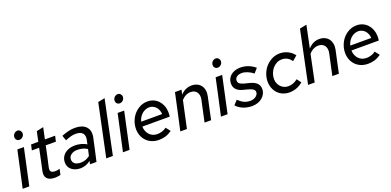

<svg xmlns="http://www.w3.org/2000/svg" viewBox="-2 -1587 4992 2454"><g transform="rotate(-20 2494.0 -360.5)"><path d="M192 -602Q169 -602 154.5 -617Q140 -632 140 -655Q140 -668 145 -680Q150 -692 159 -701.5Q168 -711 180 -716.5Q192 -722 205 -722Q227 -722 242 -705.5Q257 -689 257 -668Q257 -641 237.5 -621.5Q218 -602 192 -602ZM212 -496Q186 -371 158.5 -248Q131 -125 105 0H15Q43 -125 69.5 -248Q96 -371 123 -496Z M330 -128Q346 -202 361.5 -274.5Q377 -347 392 -421H293Q298 -440 301.5 -458.5Q305 -477 310 -496H408Q416 -530 422.5 -563.5Q429 -597 437 -631Q460 -636 484 -641Q508 -646 531 -651Q523 -613 514.5 -574Q506 -535 498 -496H637Q632 -477 628.5 -458.5Q625 -440 620 -421H482Q467 -352 453 -283Q439 -214 422 -145Q413 -104 428 -86.5Q443 -69 488 -69Q502 -69 513.5 -71.5Q525 -74 546 -79Q541 -59 537.5 -40Q534 -21 529 -1Q515 1 498 4.5Q481 8 466 8H444Q376 6 346 -28.5Q316 -63 330 -128Z M802 7Q765 7 734.5 -3Q704 -13 682 -31Q660 -49 648 -74.5Q636 -100 636 -132Q636 -167 650 -196.5Q664 -226 689.5 -247.5Q715 -269 751 -281Q787 -293 831 -293Q875 -293 915 -281.5Q955 -270 987 -251Q989 -264 992 -276Q995 -288 998 -301Q1012 -364 984 -396.5Q956 -429 889 -429Q858 -429 825 -420Q792 -411 748 -393Q741 -410 735.5 -427.5Q730 -445 724 -463Q775 -483 819 -493.5Q863 -504 906 -504Q1007 -504 1056 -453Q1105 -402 1088 -312Q1072 -234 1054 -156Q1036 -78 1019 0H931Q933 -11 935.5 -21.5Q938 -32 940 -43Q875 7 802 7ZM722 -141Q722 -102 750.5 -81Q779 -60 830 -60Q864 -60 893.5 -70.5Q923 -81 954 -104L974 -192Q918 -229 840 -229Q789 -229 755.5 -204.5Q722 -180 722 -141Z M1395 -731 1242 0H1152L1302 -712Z M1556 -602Q1533 -602 1518.5 -617Q1504 -632 1504 -655Q1504 -668 1509 -680Q1514 -692 1523 -701.5Q1532 -711 1544 -716.5Q1556 -722 1569 -722Q1591 -722 1606 -705.5Q1621 -689 1621 -668Q1621 -641 1601.5 -621.5Q1582 -602 1556 -602ZM1576 -496Q1550 -371 1522.5 -248Q1495 -125 1469 0H1379Q1407 -125 1433.5 -248Q1460 -371 1487 -496Z M2046 -48Q2001 -17 1959 -4Q1917 9 1869 9Q1818 9 1775 -8Q1732 -25 1701.5 -56Q1671 -87 1654 -129Q1637 -171 1637 -221Q1637 -276 1656.5 -327.5Q1676 -379 1710.5 -418Q1745 -457 1792 -480.5Q1839 -504 1895 -504Q1938 -504 1975 -488Q2012 -472 2039 -443.5Q2066 -415 2082 -376.5Q2098 -338 2100 -293Q2101 -285 2100.5 -276.5Q2100 -268 2100 -260Q2099 -252 2098.5 -244Q2098 -236 2097 -224H1724Q1725 -190 1736.5 -161.5Q1748 -133 1767.5 -112Q1787 -91 1814 -79.5Q1841 -68 1874 -68Q1907 -68 1940 -78.5Q1973 -89 1998 -109Q2010 -94 2022 -78.5Q2034 -63 2046 -48ZM1890 -426Q1862 -426 1836.5 -415.5Q1811 -405 1790 -386.5Q1769 -368 1754 -343Q1739 -318 1732 -288H2017Q2016 -316 2006 -341.5Q1996 -367 1979 -385.5Q1962 -404 1939 -415Q1916 -426 1890 -426Z M2159 0Q2187 -125 2213.5 -248Q2240 -371 2267 -496H2356Q2353 -480 2349.5 -464.5Q2346 -449 2343 -433Q2373 -468 2412 -485.5Q2451 -503 2493 -503Q2535 -503 2567 -488Q2599 -473 2619 -446.5Q2639 -420 2645.5 -383Q2652 -346 2643 -303Q2626 -227 2610 -151.5Q2594 -76 2578 0H2489Q2505 -72 2520 -144Q2535 -216 2551 -288Q2558 -318 2554 -343.5Q2550 -369 2537.5 -388Q2525 -407 2503.5 -417.5Q2482 -428 2454 -428Q2418 -428 2385.5 -411.5Q2353 -395 2328 -366Q2308 -274 2288.5 -183Q2269 -92 2249 0Z M2889 -602Q2866 -602 2851.5 -617Q2837 -632 2837 -655Q2837 -668 2842 -680Q2847 -692 2856 -701.5Q2865 -711 2877 -716.5Q2889 -722 2902 -722Q2924 -722 2939 -705.5Q2954 -689 2954 -668Q2954 -641 2934.5 -621.5Q2915 -602 2889 -602ZM2909 -496Q2883 -371 2855.5 -248Q2828 -125 2802 0H2712Q2740 -125 2766.5 -248Q2793 -371 2820 -496Z M2922 -76Q2936 -90 2948.5 -105Q2961 -120 2975 -134Q2996 -114 3015.5 -100Q3035 -86 3054 -77.5Q3073 -69 3093 -65Q3113 -61 3136 -61Q3158 -61 3178 -67.5Q3198 -74 3212.5 -85Q3227 -96 3235.5 -110.5Q3244 -125 3244 -142Q3244 -160 3233.5 -171.5Q3223 -183 3203.5 -192Q3184 -201 3156.5 -208.5Q3129 -216 3094 -225Q2976 -254 2976 -354Q2976 -387 2989.5 -415Q3003 -443 3027 -463Q3051 -483 3084 -494Q3117 -505 3157 -505Q3267 -505 3357 -430Q3343 -415 3330.5 -400Q3318 -385 3304 -371Q3268 -400 3227.5 -416.5Q3187 -433 3152 -433Q3109 -433 3083 -414Q3057 -395 3057 -364Q3057 -344 3066.5 -332Q3076 -320 3094.5 -311Q3113 -302 3141 -294.5Q3169 -287 3206 -278Q3270 -261 3299.5 -230.5Q3329 -200 3329 -153Q3329 -117 3314 -87.5Q3299 -58 3272.5 -36Q3246 -14 3210.5 -2Q3175 10 3135 10Q3072 10 3017.5 -11.5Q2963 -33 2922 -76Z M3656 -70Q3724 -70 3784 -118Q3795 -104 3805.5 -89.5Q3816 -75 3827 -60Q3787 -25 3739.5 -8Q3692 9 3644 9Q3596 9 3556 -7.5Q3516 -24 3487 -54Q3458 -84 3441.5 -125.5Q3425 -167 3425 -216Q3425 -270 3445 -322Q3465 -374 3501 -414Q3537 -454 3586.5 -478.5Q3636 -503 3695 -503Q3723 -503 3751 -496Q3779 -489 3804 -476.5Q3829 -464 3850 -446Q3871 -428 3886 -407Q3869 -393 3853.5 -379Q3838 -365 3821 -351Q3772 -422 3692 -422Q3652 -422 3619 -404Q3586 -386 3562.5 -357.5Q3539 -329 3526 -293Q3513 -257 3513 -221Q3513 -188 3524 -160.5Q3535 -133 3554.5 -113Q3574 -93 3600 -81.5Q3626 -70 3656 -70Z M3897 0Q3935 -179 3971.5 -356Q4008 -533 4046 -712Q4069 -717 4093 -721.5Q4117 -726 4140 -731L4077 -428Q4141 -503 4231 -503Q4272 -503 4304 -488Q4336 -473 4356 -446.5Q4376 -420 4383 -383Q4390 -346 4381 -303Q4364 -227 4348 -151.5Q4332 -76 4316 0H4227Q4243 -72 4258 -144Q4273 -216 4289 -288Q4296 -318 4292 -343.5Q4288 -369 4275.5 -388Q4263 -407 4241.5 -417.5Q4220 -428 4192 -428Q4154 -428 4120 -410Q4086 -392 4062 -361Q4043 -270 4024.5 -180.5Q4006 -91 3987 0Z M4890 -48Q4845 -17 4803 -4Q4761 9 4713 9Q4662 9 4619 -8Q4576 -25 4545.5 -56Q4515 -87 4498 -129Q4481 -171 4481 -221Q4481 -276 4500.5 -327.5Q4520 -379 4554.5 -418Q4589 -457 4636 -480.5Q4683 -504 4739 -504Q4782 -504 4819 -488Q4856 -472 4883 -443.5Q4910 -415 4926 -376.5Q4942 -338 4944 -293Q4945 -285 4944.5 -276.5Q4944 -268 4944 -260Q4943 -252 4942.5 -244Q4942 -236 4941 -224H4568Q4569 -190 4580.5 -161.5Q4592 -133 4611.5 -112Q4631 -91 4658 -79.5Q4685 -68 4718 -68Q4751 -68 4784 -78.5Q4817 -89 4842 -109Q4854 -94 4866 -78.5Q4878 -63 4890 -48ZM4734 -426Q4706 -426 4680.5 -415.5Q4655 -405 4634 -386.5Q4613 -368 4598 -343Q4583 -318 4576 -288H4861Q4860 -316 4850 -341.5Q4840 -367 4823 -385.5Q4806 -404 4783 -415Q4760 -426 4734 -426Z"/></g></svg>

Font: Rosa Sans
Style: Italic
Weight: 400
Italic angle: -12°
Designer: Pentagram / MCKL
Foundry: Pentagram / MCKL
Version: Version 1.005;September 16, 2019;FontCreator 11.5.0.2425 64-